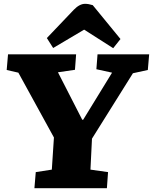

<svg xmlns="http://www.w3.org/2000/svg" viewBox="-20 -984 800 1004"><path d="M410 -358H415L566 -604L484 -622L490 -700H760L753 -618L675 -601L461 -259L453 -97L545 -84L539 0H160L167 -84L251 -97L262 -265L76 -604L15 -618L22 -700H378L372 -619L283 -606ZM610 -780 572 -732 420 -829 258 -733 225 -785 366 -933Q396 -964 425 -964Q443 -964 465 -957Z"/></svg>

Font: Literata 12pt ExtraBold
Style: Italic
Weight: 800
Italic angle: -2°
Designer: Latin by Veronika Burian and Jose Scaglione. Greek by Irene Vlachou. Cyrillic by Vera Evstafieva
Foundry: TypeTogether
Version: Version 3.002